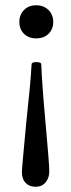

<svg xmlns="http://www.w3.org/2000/svg" viewBox="-20 -445 274 736"><path d="M119.1 -297.9Q89.8 -297.9 72 -315.4Q54.2 -333 54.2 -360.8Q54.2 -388.7 72 -406.7Q89.8 -424.8 119.1 -424.8Q147.5 -424.8 165.8 -406.7Q184.1 -388.7 184.1 -360.8Q184.1 -333 166 -315.4Q147.9 -297.9 119.1 -297.9ZM117.2 271Q92.3 271 78.1 256.1Q64 241.2 64 214.8Q64 199.2 80.1 30.8Q97.2 -125.5 101.1 -198.2Q101.1 -207 119.1 -207Q138.2 -207 138.2 -198.2Q141.1 -120.1 154.8 28.8Q168.9 183.6 168.9 211.9Q168.9 237.8 154.5 254.4Q140.1 271 117.2 271Z"/></svg>

Font: Junicode SmCond Medium
Style: Regular
Weight: 500
Width: 4
Designer: Peter S. Baker
Version: Version 2.206